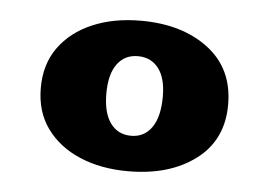

<svg xmlns="http://www.w3.org/2000/svg" viewBox="-34 -734 554 394"><g transform="rotate(5 242.5 -537.0)"><path d="M242 -382Q186 -382 142.5 -400.5Q99 -419 74 -453.5Q49 -488 49 -537Q49 -586 74 -620.5Q99 -655 142.5 -673.5Q186 -692 242 -692Q327 -692 381 -651Q435 -610 435 -536Q435 -463 381 -422.5Q327 -382 242 -382ZM242 -455Q269 -455 284.5 -477Q300 -499 300 -541Q300 -579 284.5 -599Q269 -619 242 -619Q215 -619 199.5 -598Q184 -577 184 -537Q184 -497 199.5 -476Q215 -455 242 -455Z"/></g></svg>

Font: Montagu Slab 144pt
Style: Bold
Weight: 700
Designer: Florian Karsten
Foundry: Florian Karsten
Version: Version 1.000